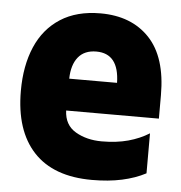

<svg xmlns="http://www.w3.org/2000/svg" viewBox="-46 -608 621 660"><g transform="rotate(5 265.0 -277.5)"><path d="M295 9Q162 9 93.5 -64.5Q25 -138 25 -275Q25 -362 53 -427Q81 -492 137 -528Q193 -564 275 -564Q382 -564 444 -498.5Q506 -433 506 -302V-221H186Q188 -171 226.5 -148.5Q265 -126 317 -126Q368 -126 408 -137Q448 -148 480 -168V-30Q444 -11 398 -1Q352 9 295 9ZM187 -331H352Q350 -432 272 -432Q231 -432 209.5 -405.5Q188 -379 187 -331Z"/></g></svg>

Font: Noto Sans Mono Condensed Black
Style: Regular
Weight: 900
Width: 3
Designer: Monotype Design Team
Foundry: Monotype Imaging Inc.
Version: Version 2.014